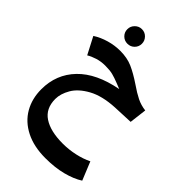

<svg xmlns="http://www.w3.org/2000/svg" viewBox="-308 -806 1284 1284"><g transform="rotate(45 334.5 -163.5)"><path d="M669 302Q621 333 549.5 351.5Q478 370 388 370Q279 370 201 330.5Q123 291 83 221.5Q43 152 43 63Q43 -78 136.5 -175Q230 -272 411 -306Q403 -309 371 -322Q333 -337 305.5 -344Q278 -351 234 -351Q194 -351 159 -340Q124 -329 100 -314L37 -435Q79 -462 131 -477Q183 -492 235 -492Q301 -492 351 -470Q401 -448 465 -405Q514 -371 552.5 -352Q591 -333 635 -328L620 -205L478 -199Q362 -193 289.5 -153Q217 -113 186 -59.5Q155 -6 155 43Q155 133 220 176Q285 219 401 219Q459 219 515.5 206.5Q572 194 616 172ZM166 -628Q166 -656 186.5 -676.5Q207 -697 235 -697Q264 -697 284 -676.5Q304 -656 304 -628Q304 -599 284 -579Q264 -559 235 -559Q206 -559 186 -579Q166 -599 166 -628Z"/></g></svg>

Font: FiraGOUPP
Style: Bold
Weight: 700
Designer: bBox Type
Foundry: bBox Type GmbH
Version: Version 1.001